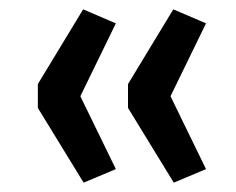

<svg xmlns="http://www.w3.org/2000/svg" viewBox="-20 -471 505 411"><path d="M159 -80 61 -240V-291L158 -451L228 -421L152 -265L228 -109ZM352 -80 254 -240V-291L351 -451L421 -421L345 -265L421 -109Z"/></svg>

Font: wassup Sans
Style: Medium
Weight: 600
Version: Version 2.001